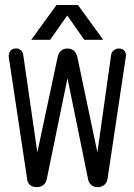

<svg xmlns="http://www.w3.org/2000/svg" viewBox="-20 -734 540 771"><path d="M181.6 -574.2 250 -671.9 318.4 -574.2H394.5L293 -713.9H207L105.5 -574.2ZM15.6 -502 88.9 -15.6Q89.8 0 101.6 9.8Q112.3 17.6 127.9 17.6Q142.6 17.6 153.3 9.8Q165 0 168 -15.6L251 -419.9L333 -17.6Q335 -1 346.7 8.8Q357.4 17.6 372.1 17.6Q387.7 17.6 398.4 8.8Q410.2 -1 412.1 -17.6L485.4 -506.8Q487.3 -520.5 479.5 -530.3Q472.7 -538.1 460 -539.1Q448.2 -540 438.5 -533.2Q427.7 -526.4 425.8 -510.7L371.1 -122.1L290 -507.8Q280.3 -539.1 251 -539.1Q220.7 -539.1 211.9 -506.8L129.9 -122.1L73.2 -514.6Q71.3 -527.3 61.5 -534.2Q51.8 -541 40 -539.1Q28.3 -538.1 21.5 -529.3Q12.7 -518.6 15.6 -502Z"/></svg>

Font: GulimChe
Style: Regular
Weight: 400
Monospace: yes
Version: Version 2.21